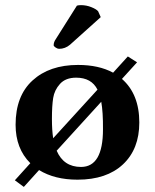

<svg xmlns="http://www.w3.org/2000/svg" viewBox="-20 -693 606 751"><path d="M480 -472.2 516.1 -449.2 457 -384.3Q524.9 -324.7 524.9 -213.9Q524.9 -109.9 460.9 -50Q397 9.8 283.2 9.8Q193.8 9.8 132.8 -27.8L73.2 38.1L38.1 12.2L98.6 -54.7Q41 -111.8 41 -205.1Q41 -317.9 107.4 -378.4Q173.8 -439 285.2 -439Q366.7 -439 422.4 -408.7ZM277.8 -389.2Q236.8 -389.2 214.8 -365Q192.9 -340.8 188 -309.8Q183.1 -278.8 183.1 -228Q183.1 -183.6 188 -152.3L361.3 -342.3Q337.9 -389.2 277.8 -389.2ZM280.8 -670.9Q286.6 -672.9 296.9 -672.9Q317.9 -672.9 337.4 -665Q356.9 -657.2 363.8 -648.9L374 -626L253.9 -518.1Q234.9 -502 210.9 -502Q205.1 -502 197.5 -507.1Q189.9 -512.2 189.9 -516.1Q189.9 -528.3 198.2 -540ZM376 -294.9 201.7 -103.5Q229 -40 296.9 -40Q382.8 -40 382.8 -187Q383.3 -255.4 376 -294.9Z"/></svg>

Font: Linux Biolinum
Style: Bold
Weight: 700
Designer: Philipp H. Poll
Foundry: Philipp H. Poll
Version: Version 1.3.2 ; ttfautohint (v0.9)